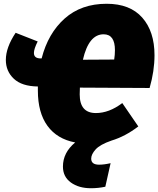

<svg xmlns="http://www.w3.org/2000/svg" viewBox="-20 -740 840 1019"><path d="M774 -273 404 -275Q403 -262 403 -239Q403 -140 489 -140Q559 -140 629 -193L714 -69Q645 -16 572 6Q511 27 487.5 53Q464 79 464 102Q464 134 506 134Q533 134 567 126L539 251Q502 259 463 259Q398 259 356 228.5Q314 198 314 144Q314 70 379 16Q283 -2 232 -72Q181 -142 181 -259V-281Q96 -282 53.5 -322Q11 -362 11 -422Q11 -488 63 -566L180 -520Q160 -480 160 -459Q160 -429 198 -430H201Q235 -563 323 -641.5Q411 -720 546 -720Q670 -720 735 -646.5Q800 -573 800 -447Q800 -363 774 -273ZM530 -558Q451 -558 420 -423L586 -424Q590 -449 590 -474Q590 -558 530 -558Z"/></svg>

Font: Fira Sans Ultra
Style: Italic
Weight: 950
Italic angle: -8°
Designer: Carrois Corporate & Edenspiekermann AG
Foundry: Carrois Corporate GbR & Edenspiekermann AG
Version: Version 4.203;PS 004.203;hotconv 1.0.88;makeotf.lib2.5.64775